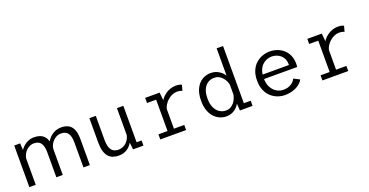

<svg xmlns="http://www.w3.org/2000/svg" viewBox="-32 -1454 4165 2170"><g transform="rotate(-20 2050.0 -369.0)"><path d="M704 0V-301.5Q704 -374.5 678.2 -411Q652.5 -447.5 594.5 -447.5Q558 -447.5 526.8 -427.2Q495.5 -407 475.8 -374.5Q456 -342 454.5 -305L419.5 -310Q419.5 -347.5 434.5 -383.2Q449.5 -419 476.2 -448Q503 -477 539.8 -494.2Q576.5 -511.5 620 -511.5Q673 -511.5 708.8 -491Q744.5 -470.5 762.8 -426.8Q781 -383 781 -312.5V0ZM53 0V-500H124.5L130 -394.5V0ZM378 0V-301.5Q378 -374.5 352.2 -411Q326.5 -447.5 268.5 -447.5Q232 -447.5 201 -427.2Q170 -407 150.8 -374.5Q131.5 -342 129.5 -305L94.5 -310Q95 -347.5 110 -383.2Q125 -419 152 -448Q179 -477 215.2 -494.2Q251.5 -511.5 294 -511.5Q374 -511.5 414.5 -467Q455 -422.5 455 -330V0Z M1125.5 11.5Q1086.5 11.5 1055 -0.5Q1023.5 -12.5 1001.8 -38.5Q980 -64.5 968.5 -105.5Q957 -146.5 957 -204.5V-500H1034V-216Q1034 -158 1046.2 -122Q1058.5 -86 1083.8 -69.2Q1109 -52.5 1148 -52.5Q1175.5 -52.5 1200.8 -63.8Q1226 -75 1245.8 -95Q1265.5 -115 1277.5 -141.2Q1289.5 -167.5 1291 -198L1317.5 -192Q1317.5 -153 1305 -116.8Q1292.5 -80.5 1268.2 -51.5Q1244 -22.5 1208.2 -5.5Q1172.5 11.5 1125.5 11.5ZM1300.5 0 1288.5 -101.5V-500H1365.5V-40.5L1347.5 -61.5H1425.5V0Z M1628 0V-61.5H1737.5V-438.5H1628V-500H1802L1814.5 -374.5V-61.5H1938.5V0ZM1813 -291.5 1777.5 -303.5Q1778.5 -335.5 1790.8 -366Q1803 -396.5 1823.5 -423Q1844 -449.5 1871.2 -469.2Q1898.5 -489 1930.8 -500.5Q1963 -512 1997.5 -512Q2029.5 -512 2046.5 -506.5Q2063.5 -501 2069.5 -497.5L2050.5 -429.5Q2045.5 -433.5 2029.5 -438.2Q2013.5 -443 1987.5 -443Q1957 -443 1928 -429.8Q1899 -416.5 1874.8 -394.8Q1850.5 -373 1834.2 -346Q1818 -319 1813 -291.5Z M2420.5 11Q2382.5 11 2345.2 -4.5Q2308 -20 2277.5 -52Q2247 -84 2228.8 -133.5Q2210.5 -183 2210.5 -251Q2210.5 -341.5 2240.5 -399.2Q2270.5 -457 2317.5 -484Q2364.5 -511 2415.5 -511Q2462 -511 2498.8 -493Q2535.5 -475 2561.2 -445.5Q2587 -416 2600.5 -381.2Q2614 -346.5 2614 -313L2581.5 -302.5Q2576.5 -329 2565 -354.8Q2553.5 -380.5 2535 -401.2Q2516.5 -422 2491.8 -434.5Q2467 -447 2436.5 -447Q2397 -447 2363 -426.8Q2329 -406.5 2308.2 -363.2Q2287.5 -320 2287.5 -251Q2287.5 -183 2309 -139.2Q2330.5 -95.5 2365.2 -74.2Q2400 -53 2440 -53Q2470.5 -53 2495.2 -66.5Q2520 -80 2538 -102.5Q2556 -125 2566.8 -152.8Q2577.5 -180.5 2580.5 -209.5L2615 -198.5Q2615 -164 2602 -127Q2589 -90 2564 -58.8Q2539 -27.5 2503 -8.2Q2467 11 2420.5 11ZM2655.5 -750V-27L2621 -62H2738V0H2586L2578.5 -106V-750Z M3126 11Q3083 11 3040 -4.2Q2997 -19.5 2961.5 -51.2Q2926 -83 2904.5 -132.5Q2883 -182 2883 -251Q2883 -320 2904.8 -369.5Q2926.5 -419 2962.2 -450.5Q2998 -482 3041.2 -497Q3084.5 -512 3128 -512Q3173.5 -512 3216 -497.2Q3258.5 -482.5 3292 -453.2Q3325.5 -424 3345 -380.2Q3364.5 -336.5 3364.5 -278.5Q3364.5 -270 3363.8 -259Q3363 -248 3361.5 -240.5H2944V-293.5H3282Q3282 -297 3282 -298.2Q3282 -299.5 3282 -303Q3282 -350 3260.5 -383Q3239 -416 3203.8 -433.2Q3168.5 -450.5 3128.5 -450.5Q3100 -450.5 3070.8 -439.5Q3041.5 -428.5 3017 -404.8Q2992.5 -381 2977.8 -343Q2963 -305 2963 -251.5Q2963 -184.5 2987.2 -140Q3011.5 -95.5 3049.8 -73.2Q3088 -51 3129.5 -51Q3169.5 -51 3199.5 -63.5Q3229.5 -76 3248.5 -95Q3267.5 -114 3274 -133L3346 -96.5Q3336 -76.5 3316.5 -57.2Q3297 -38 3269 -22.8Q3241 -7.5 3205 1.8Q3169 11 3126 11Z M3578 0V-61.5H3687.5V-438.5H3578V-500H3752L3764.5 -374.5V-61.5H3888.5V0ZM3763 -291.5 3727.5 -303.5Q3728.5 -335.5 3740.8 -366Q3753 -396.5 3773.5 -423Q3794 -449.5 3821.2 -469.2Q3848.5 -489 3880.8 -500.5Q3913 -512 3947.5 -512Q3979.5 -512 3996.5 -506.5Q4013.5 -501 4019.5 -497.5L4000.5 -429.5Q3995.5 -433.5 3979.5 -438.2Q3963.5 -443 3937.5 -443Q3907 -443 3878 -429.8Q3849 -416.5 3824.8 -394.8Q3800.5 -373 3784.2 -346Q3768 -319 3763 -291.5Z"/></g></svg>

Font: Trispace Thin Light
Style: Regular
Weight: 300
Version: Version 1.210